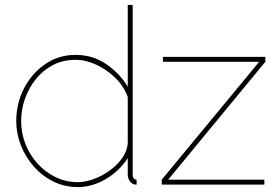

<svg xmlns="http://www.w3.org/2000/svg" viewBox="-20 -750 1132 780"><path d="M46 -258Q46 -330 77.5 -391Q109 -452 163.5 -489.5Q218 -527 287 -527Q358 -527 413 -488.5Q468 -450 499 -398V-730H519V-40Q519 -31 523.5 -25.5Q528 -20 535 -20V0Q526 0 522 -2Q511 -7 505 -17.5Q499 -28 499 -40V-108Q466 -56 410.5 -23Q355 10 296 10Q242 10 196 -13Q150 -36 116.5 -74.5Q83 -113 64.5 -160.5Q46 -208 46 -258ZM499 -169V-356Q484 -398 450 -432Q416 -466 372.5 -486.5Q329 -507 287 -507Q236 -507 195.5 -486Q155 -465 126 -429Q97 -393 81.5 -349Q66 -305 66 -258Q66 -209 83.5 -164.5Q101 -120 133 -85Q165 -50 206.5 -30Q248 -10 296 -10Q326 -10 360.5 -22.5Q395 -35 426 -57.5Q457 -80 477 -108.5Q497 -137 499 -169ZM637 -20 1033 -499H642V-519H1058V-499L663 -20H1054V0H637Z"/></svg>

Font: Raleway Thin Thin
Style: Regular
Weight: 250
Version: Version 4.026